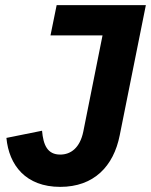

<svg xmlns="http://www.w3.org/2000/svg" viewBox="-20 -718 589 749"><path d="M201 -698 177 -580H380L305 -205C292 -141 256 -115 215 -115C165 -115 149 -152 144 -208L5 -180C15 -74 80 11 215 11C346 11 423 -69 447 -190L549 -698Z"/></svg>

Font: LVC Sans
Style: Bold Italic
Weight: 700
Italic angle: -11.31°
Designer: Mike Abbink, Paul van der Laan, Pieter van Rosmalen
Foundry: Bold Monday
Version: Version 3.0